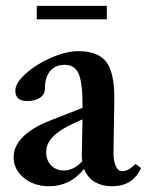

<svg xmlns="http://www.w3.org/2000/svg" viewBox="-20 -629 510 660"><path d="M106.4 -562.5V-608.9H347.2V-562.5ZM148.9 11.2Q97.2 11.2 62 -17.6Q26.9 -46.4 26.9 -88.4Q26.9 -126 58.3 -158Q89.8 -189.9 150.4 -213.9L263.7 -258.3V-267.1Q263.7 -345.7 250.2 -376Q236.8 -406.2 202.6 -406.2Q169.9 -406.2 152.1 -384.5Q134.3 -362.8 134.3 -323.7Q134.3 -304.7 117.7 -293.2Q101.1 -281.7 73.2 -281.7Q32.7 -281.7 32.7 -317.4Q32.7 -343.8 68.6 -376Q104.5 -408.2 156 -430.7Q207.5 -453.1 249 -453.1Q316.9 -453.1 345 -416.7Q373 -380.4 373 -292Q373 -290 370.1 -105.5Q369.6 -78.1 377.4 -59.3Q385.3 -40.5 400.9 -40.5Q420.9 -40.5 445.8 -65.4L464.8 -51.3Q436.5 11.2 365.2 11.2Q330.6 11.2 305.4 -3.9Q280.3 -19 269 -48.3Q221.2 11.2 148.9 11.2ZM138.7 -105.5Q138.7 -78.1 155.8 -60.5Q172.9 -43 199.2 -43Q232.9 -43 262.7 -74.2Q261.2 -85.9 261.2 -99.6Q263.2 -178.2 263.7 -218.8L234.4 -205.6Q185.1 -183.1 161.9 -158.9Q138.7 -134.8 138.7 -105.5Z"/></svg>

Font: Elstob 10pt SemiBold
Style: Regular
Weight: 600
Designer: Peter S. Baker
Version: Version 1.015